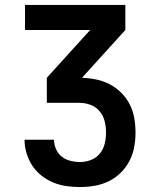

<svg xmlns="http://www.w3.org/2000/svg" viewBox="-20 -755 640 775"><path d="M302 0Q274 0 247 -4Q220 -8 194.5 -18.5Q169 -29 147 -46.5Q125 -64 110 -87Q95 -110 87 -137Q79 -164 79 -191H198Q198 -172 206 -153.5Q214 -135 229 -123Q244 -111 263.5 -106Q283 -101 302 -101Q325 -101 346.5 -109Q368 -117 382.5 -134.5Q397 -152 402.5 -174.5Q408 -197 408 -220Q408 -243 402.5 -265.5Q397 -288 382 -306Q367 -324 345 -332Q323 -340 300 -340H169V-441L344 -634H81V-735H486V-634L311 -441Q340 -440 369 -434Q398 -428 423.5 -414.5Q449 -401 470 -380Q491 -359 504 -333Q517 -307 522 -278Q527 -249 527 -219Q527 -190 521.5 -160.5Q516 -131 502 -104.5Q488 -78 466.5 -57Q445 -36 418 -23Q391 -10 361.5 -5Q332 0 302 0Z"/></svg>

Font: Iosevka SS04 Extended
Style: Bold
Weight: 700
Width: 7
Monospace: yes
Designer: Belleve Invis
Foundry: Belleve Invis
Version: Version 19.0.0; ttfautohint (v1.8.4)